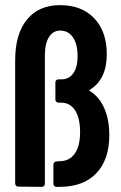

<svg xmlns="http://www.w3.org/2000/svg" viewBox="-20 -728 470 748"><path d="M50.8 -1Q45.9 -1 42.5 -4.4Q39.1 -7.8 39.1 -13.2V-493.2Q39.1 -595.7 85.2 -651.9Q131.3 -708 213.9 -708Q298.8 -708 347.4 -656.5Q396 -605 396 -517.1Q396 -419.4 331.1 -378.9Q325.2 -376 331.1 -373Q366.7 -350.6 386.2 -306.4Q405.8 -262.2 405.8 -201.2Q405.8 -106 355.2 -53Q304.7 0 211.9 0H200.2Q195.3 0 191.7 -3.4Q188 -6.8 188 -12.2V-86.9Q188 -91.8 191.7 -95.5Q195.3 -99.1 200.2 -99.1L212.9 -100.1Q250.5 -100.1 271.2 -129.6Q292 -159.2 292 -212.9Q292 -267.1 273.2 -296.9Q254.4 -326.7 221.2 -328.1H208Q202.6 -328.1 199.2 -331.5Q195.8 -335 195.8 -339.8V-407.2Q195.8 -412.1 199.2 -415.5Q202.6 -418.9 208 -418.9H220.2Q249 -418.9 265.6 -442.6Q282.2 -466.3 282.2 -508.8Q282.2 -556.2 264.2 -582.5Q246.1 -608.9 214.8 -608.9Q186.5 -608.9 170.7 -583.5Q154.8 -558.1 154.8 -511.2V-12.2Q154.8 -6.8 151.4 -3.4Q147.9 0 143.1 0Z"/></svg>

Font: Barlow Condensed SemiBold
Style: Regular
Weight: 600
Width: 3
Designer: Jeremy Tribby
Foundry: Tribby Type
Version: Version 1.422;hotconv 1.0.109;makeotfexe 2.5.65596